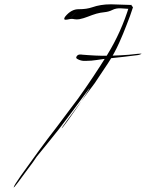

<svg xmlns="http://www.w3.org/2000/svg" viewBox="-20 -722 670 882"><path d="M297.9 -633.8Q276.4 -628.9 275.4 -633.8Q274.4 -639.6 279.3 -645.5Q307.6 -680.7 342.8 -679.7Q377.9 -679.7 403.3 -688.5Q442.4 -702.1 487.3 -702.1Q490.2 -702.1 492.2 -702.1Q540 -701.2 584 -699.2Q584 -699.2 584 -699.2Q584 -699.2 584 -699.2Q579.1 -706.1 585 -696.3Q590.8 -688.5 590.8 -688.5Q590.8 -688.5 590.8 -688.5Q578.1 -648.4 561.5 -607.4Q545.9 -566.4 528.3 -527.3Q505.9 -476.6 475.6 -430.7Q446.3 -385.7 415 -339.8Q410.2 -333 389.6 -305.7Q369.1 -278.3 344.7 -245.1Q314.5 -205.1 289.1 -169.9Q262.7 -133.8 263.7 -132.8Q265.6 -132.8 290 -166Q313.5 -199.2 339.8 -236.3Q360.4 -266.6 376 -291Q391.6 -314.5 390.6 -316.4Q390.6 -316.4 366.2 -283.2Q341.8 -250 313.5 -211.9Q290 -181.6 271.5 -156.2Q252.9 -131.8 250 -127.9Q224.6 -95.7 199.2 -64.5Q173.8 -33.2 148.4 -2Q145.5 2.9 131.8 22.5Q117.2 42 100.6 64.5Q80.1 92.8 62.5 116.2Q44.9 139.6 43 139.6Q43 139.6 43 139.6Q43 138.7 43 138.7Q43 131.8 75.2 85.9Q110.4 36.1 158.2 -29.3Q178.7 -56.6 200.2 -85.9Q221.7 -114.3 242.2 -140.6Q279.3 -189.5 306.6 -226.6Q334 -262.7 338.9 -269.5Q410.2 -369.1 473.6 -471.7Q537.1 -575.2 573.2 -693.4Q576.2 -689.5 572.3 -694.3Q569.3 -699.2 581.1 -680.7Q561.5 -681.6 537.1 -683.6Q513.7 -685.5 495.1 -675.8Q479.5 -668 460 -666Q440.4 -664.1 422.9 -659.2Q403.3 -653.3 383.8 -645.5Q364.3 -637.7 344.7 -633.8Q332 -631.8 321.3 -633.8Q310.5 -636.7 297.9 -633.8Q297.9 -633.8 313.5 -649.4Q329.1 -666 339.8 -676.8Q339.8 -676.8 297.9 -633.8ZM335.9 -467.8Q342.8 -473.6 359.4 -470.7Q376 -468.8 384.8 -468.8Q401.4 -467.8 418 -466.8Q434.6 -465.8 451.2 -465.8Q490.2 -465.8 531.2 -467.8Q572.3 -469.7 611.3 -474.6Q621.1 -475.6 626 -475.6Q629.9 -475.6 629.9 -474.6Q629.9 -474.6 627.9 -473.6Q620.1 -469.7 612.3 -468.8Q580.1 -464.8 547.9 -460.9Q516.6 -458 484.4 -454.1Q455.1 -451.2 423.8 -446.3Q399.4 -442.4 376 -442.4Q369.1 -442.4 363.3 -442.4Q349.6 -443.4 336.9 -450.2Q330.1 -453.1 330.1 -458Q330.1 -461.9 335.9 -467.8Z"/></svg>

Font: Margalida Font
Style: Regular
Weight: 400
Designer: Mateu Riera. mateurierasureda@hotmail.com
Version: Version 1.0